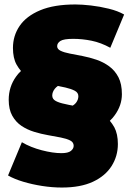

<svg xmlns="http://www.w3.org/2000/svg" viewBox="-20 -730 589 860"><path d="M257 110Q214 110 169 103Q124 96 84 84Q44 72 16 56L78 -93Q117 -70 167 -57Q217 -44 255 -44Q285 -44 297.5 -54Q310 -64 310 -77Q310 -93 294 -101Q278 -109 252.5 -114Q227 -119 195.5 -124.5Q164 -130 133 -139.5Q102 -149 76.5 -166Q51 -183 35 -211.5Q19 -240 19 -283Q19 -341 52 -387Q61 -400 74 -412Q63 -425 54 -441Q38 -470 38 -515Q38 -570 68 -614Q98 -658 160 -684Q222 -710 318 -710Q347 -710 387 -705.5Q427 -701 467.5 -691Q508 -681 536 -665L474 -516Q432 -539 390.5 -547.5Q349 -556 308 -556Q265 -556 250.5 -546.5Q236 -537 236 -523Q236 -510 251.5 -502.5Q267 -495 293 -490Q319 -485 350 -479Q381 -473 412 -462.5Q443 -452 469 -433Q495 -414 510.5 -384Q526 -354 526 -308Q526 -258 494 -214Q484 -200 472 -189Q483 -176 492 -160Q508 -130 508 -85Q508 -31 480 13.5Q452 58 396.5 84Q341 110 257 110ZM239 -345Q231 -339 226 -333Q214 -318 214 -302Q214 -286 230 -277.5Q246 -269 272 -264Q288 -260 306 -257Q314 -262 320 -269Q331 -283 331 -299Q331 -315 315 -323.5Q299 -332 273 -338Q257 -341 239 -345Z"/></svg>

Font: Montserrat Thin Black
Style: Regular
Weight: 900
Version: Version 9.000